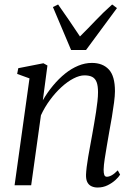

<svg xmlns="http://www.w3.org/2000/svg" viewBox="-20 -826 598 856"><path d="M171 -379Q191.5 -414.5 216.8 -444.8Q242 -475 270.2 -497.8Q298.5 -520.5 328.8 -533Q359 -545.5 389.5 -545.5Q438 -545.5 465.2 -516.2Q492.5 -487 492.5 -419.5Q492.5 -399.5 488.5 -369Q484.5 -338.5 478.8 -304.2Q473 -270 467 -238Q462 -208.5 456.5 -177Q451 -145.5 446.8 -117.5Q442.5 -89.5 442 -69.5Q442 -54 445 -46Q448 -38 456.5 -38Q466.5 -38 478.5 -44.8Q490.5 -51.5 505 -66.5L515.5 -47.5Q509.5 -37 494.8 -23.5Q480 -10 459.8 0Q439.5 10 415 10Q399.5 10 387.5 4.2Q375.5 -1.5 369.2 -14Q363 -26.5 363.5 -47Q364 -61 366.5 -81.8Q369 -102.5 373.2 -126.8Q377.5 -151 382.2 -177Q387 -203 391.5 -228Q395.5 -251.5 400 -276.8Q404.5 -302 408.2 -326.8Q412 -351.5 414.5 -374.2Q417 -397 417 -415Q417 -443 411 -459.2Q405 -475.5 391.8 -482.8Q378.5 -490 356.5 -490Q334.5 -490 307.5 -476Q280.5 -462 253.5 -437.2Q226.5 -412.5 202.8 -380.2Q179 -348 162.5 -312L119 0H45L111.5 -476.5L56.5 -496.5L61.5 -522L173.5 -544L191.5 -534ZM297 -603 216 -794.5 239 -806Q262 -773.5 286.2 -738.2Q310.5 -703 336.5 -663.5Q371.5 -698 404.8 -733.2Q438 -768.5 480 -806L501.5 -790L363.5 -603Z"/></svg>

Font: Merriweather 72pt Light
Style: Italic
Weight: 300
Italic angle: -7.8°
Version: Version 2.101